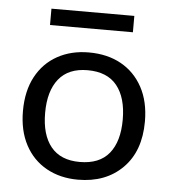

<svg xmlns="http://www.w3.org/2000/svg" viewBox="-47 -632 615 690"><g transform="rotate(5 260.5 -287.0)"><path d="M259 -444Q326 -444 375.5 -416.5Q425 -389 453 -337.5Q481 -286 481 -214Q481 -107 420 -46Q359 15 259 15Q195 15 145.5 -12.5Q96 -40 68.5 -91.5Q41 -143 41 -214Q41 -286 68.5 -337.5Q96 -389 145.5 -416.5Q195 -444 259 -444ZM260 -380Q191 -380 156 -336.5Q121 -293 121 -214Q121 -135 156 -92Q191 -49 260 -49Q331 -49 366 -92Q401 -135 401 -214Q401 -293 366 -336.5Q331 -380 260 -380ZM111 -589H410V-530H111Z"/></g></svg>

Font: Podkova
Style: Regular
Weight: 400
Designer: Ilya Yudin
Foundry: Cyreal (www.cyreal.org)
Version: Version 2.103